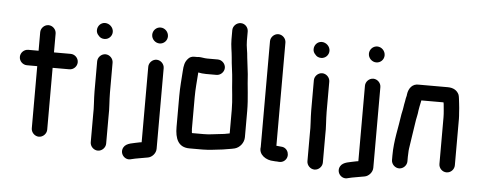

<svg xmlns="http://www.w3.org/2000/svg" viewBox="-55 -896 2898 1166"><g transform="rotate(5 1394.0 -313.5)"><path d="M160 -594V-481H97C72 -481 50 -460 50 -434C50 -408 72 -387 97 -387H160V-8C160 17 182 39 207 39C232 39 254 17 254 -8V-385H356C381 -385 403 -406 403 -432C403 -458 381 -479 356 -479H254V-594C254 -619 232 -641 207 -641C182 -641 160 -619 160 -594Z M520 -448V-265C520 -217 526 -168 524 -123V45C524 70 546 92 571 92C596 92 618 70 618 45V-122C620 -168 614 -218 614 -265V-448C614 -473 592 -495 567 -495C542 -495 520 -473 520 -448ZM502 -636C502 -623 507 -613 516 -604C524 -593 537 -587 552 -587C578 -587 599 -608 599 -634C599 -661 575 -684 548 -684C522 -684 502 -662 502 -636Z M832 -442V18C828 19 824 19 819 20C783 29 740 30 724 59C703 97 740 139 778 126C808 118 844 114 878 107C902 103 926 78 926 50V-442C926 -467 904 -489 879 -489C854 -489 832 -467 832 -442ZM839 -638C839 -611 862 -589 888 -589C914 -589 935 -610 935 -636C935 -663 913 -686 886 -686C860 -686 839 -664 839 -638Z M1249 -523H1185C1165 -523 1151 -528 1132 -528C1129 -527 1125 -527 1120 -527H1105C1090 -527 1078 -522 1069 -512C1049 -491 1045 -468 1043 -433C1040 -383 1035 -337 1035 -282V-93C1035 -23 1055 30 1124 30H1204C1248 30 1285 23 1326 19C1351 14 1376 12 1399 6C1428 -2 1454 -32 1454 -67V-226C1454 -305 1442 -375 1438 -450C1435 -484 1429 -517 1426 -550C1424 -586 1415 -615 1415 -651V-708C1415 -733 1395 -755 1369 -755C1343 -755 1321 -733 1321 -708V-652C1321 -613 1329 -580 1332 -543C1335 -497 1344 -452 1347 -404C1350 -347 1360 -288 1360 -226V-82C1337 -77 1318 -74 1293 -72C1263 -69 1237 -64 1204 -64H1132C1131 -65 1131 -66 1131 -67C1130 -71 1130 -75 1130 -80C1129 -84 1129 -88 1129 -93V-282C1129 -334 1134 -378 1137 -425C1137 -428 1137 -431 1138 -434C1150 -431 1170 -429 1185 -429H1249C1274 -429 1296 -451 1296 -476C1296 -501 1274 -523 1249 -523Z M1555 -661V-16C1547 30 1593 62 1641 62C1648 63 1654 63 1661 63L1672 64C1685 65 1697 62 1707 53C1738 26 1721 -27 1680 -29L1669 -30L1649 -32V-661C1649 -686 1627 -708 1602 -708C1577 -708 1555 -686 1555 -661Z M1841 -448V-265C1841 -217 1847 -168 1845 -123V45C1845 70 1867 92 1892 92C1917 92 1939 70 1939 45V-122C1941 -168 1935 -218 1935 -265V-448C1935 -473 1913 -495 1888 -495C1863 -495 1841 -473 1841 -448ZM1823 -636C1823 -623 1828 -613 1837 -604C1845 -593 1858 -587 1873 -587C1899 -587 1920 -608 1920 -634C1920 -661 1896 -684 1869 -684C1843 -684 1823 -662 1823 -636Z M2153 -442V18C2149 19 2145 19 2140 20C2104 29 2061 30 2045 59C2024 97 2061 139 2099 126C2129 118 2165 114 2199 107C2223 103 2247 78 2247 50V-442C2247 -467 2225 -489 2200 -489C2175 -489 2153 -467 2153 -442ZM2160 -638C2160 -611 2183 -589 2209 -589C2235 -589 2256 -610 2256 -636C2256 -663 2234 -686 2207 -686C2181 -686 2160 -664 2160 -638Z M2450 -7V-34C2450 -39 2450 -47 2451 -58C2451 -68 2452 -77 2453 -85C2460 -137 2470 -193 2477 -244C2480 -270 2488 -295 2490 -321C2492 -336 2496 -353 2499 -368L2502 -383H2637L2639 -373C2641 -346 2645 -321 2645 -292V-8C2645 17 2666 39 2692 39C2718 39 2739 17 2739 -8V-291C2739 -303 2738 -315 2737 -327L2735 -357C2734 -366 2733 -376 2732 -385C2729 -403 2729 -422 2724 -437C2713 -462 2690 -477 2655 -477H2480C2439 -480 2417 -449 2412 -413C2412 -411 2412 -408 2411 -404C2407 -390 2406 -384 2404 -370C2402 -358 2398 -343 2397 -330L2395 -318C2393 -311 2391 -301 2389 -290C2378 -207 2356 -127 2356 -34V-7C2356 18 2378 40 2403 40C2428 40 2450 18 2450 -7Z"/></g></svg>

Font: Electronic
Style: ExBlk
Weight: 900
Version: Version 1.011